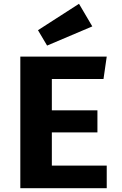

<svg xmlns="http://www.w3.org/2000/svg" viewBox="-20 -991 640 1011"><path d="M253 -575V-410H493V-294H253V-119H542V0H87V-693H542L525 -575ZM180 -832 396 -971 466 -852 228 -751Z"/></svg>

Font: Qzxlaeiskcpccdgjqmyffctclhy
Style: Regular
Weight: 700
Monospace: yes
Designer: Carrois Corporate & Edenspiekermann
Foundry: Carrois Corporate GbR & Edenspiekermann AG
Version: Version 2.001